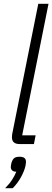

<svg xmlns="http://www.w3.org/2000/svg" viewBox="-20 -760 276 1013"><path d="M83 0Q43 0 43 -36Q43 -42 44 -50.5Q45 -59 47 -66L182 -740H236L97 -46H168L159 0ZM84 67Q117 67 117 93Q117 104 114 117Q108 143 90.5 175Q73 207 47 233H7Q30 210 44 188Q58 166 66 146Q51 146 44 139Q37 132 37 122Q37 117 38 111Q39 105 41 97Q45 84 53.5 75.5Q62 67 84 67Z"/></svg>

Font: IBM Plex Sans Condensed Light
Style: Italic
Weight: 300
Width: 3
Italic angle: -11°
Designer: Mike Abbink, Paul van der Laan, Pieter van Rosmalen
Foundry: Bold Monday
Version: Version 1.3